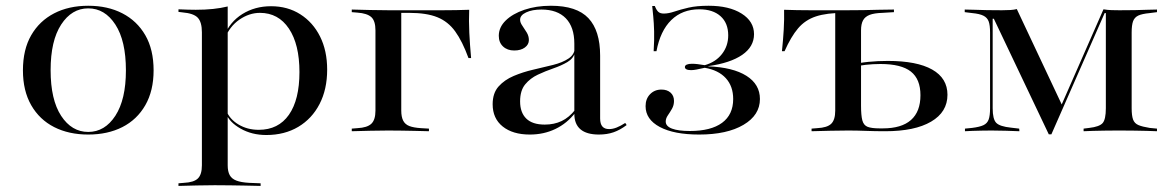

<svg xmlns="http://www.w3.org/2000/svg" viewBox="-20 -447 3993 654"><path d="M280.6 11.3Q214.5 11.3 164.5 -14.1Q114.5 -39.5 86.3 -88.7Q58.1 -137.9 58.1 -207.3Q58.1 -278.2 86.3 -327Q114.5 -375.8 164.5 -401.6Q214.5 -427.4 280.6 -427.4Q346.8 -427.4 396.8 -401.6Q446.8 -375.8 475 -327Q503.2 -278.2 503.2 -207.3Q503.2 -137.9 475 -88.7Q446.8 -39.5 396.8 -14.1Q346.8 11.3 280.6 11.3ZM280.6 2.4Q337.1 2.4 373 -52.8Q408.9 -108.1 408.9 -207.3Q408.9 -308.1 373 -363.3Q337.1 -418.5 280.6 -418.5Q224.2 -418.5 188.3 -363.3Q152.4 -308.1 152.4 -208.1Q152.4 -107.3 188.3 -52.4Q224.2 2.4 280.6 2.4Z M711.3 183.9Q679 183.9 650.4 184.7Q621.8 185.5 587.9 186.3V177.4L606.5 175.8Q640.3 174.2 654 160.9Q667.7 147.6 667.7 116.1V-207.3H755.6V116.1Q755.6 137.1 762.5 149.6Q769.4 162.1 785.1 168.1Q800.8 174.2 828.2 175.8L867.7 177.4V186.3Q838.7 185.5 813.3 185.1Q787.9 184.7 763.3 184.3Q738.7 183.9 711.3 183.9ZM903.2 -425.8Q959.7 -425.8 1002.8 -398.4Q1046 -371 1070.2 -322.6Q1094.4 -274.2 1094.4 -209.7Q1094.4 -142.7 1068.5 -92.7Q1042.7 -42.7 996 -14.9Q949.2 12.9 887.1 12.9Q837.9 12.9 799.6 -8.9Q761.3 -30.6 749.2 -61.3L750.8 -70.2Q762.1 -41.1 792.3 -23Q822.6 -4.8 861.3 -4.8Q928.2 -4.8 964.1 -56Q1000 -107.3 1000 -201.6Q1000 -296 964.1 -349.6Q928.2 -403.2 865.3 -403.2Q829 -403.2 795.6 -380.2Q762.1 -357.3 745.2 -314.5L742.7 -323.4Q762.9 -372.6 805.6 -399.2Q848.4 -425.8 903.2 -425.8ZM667.7 -207.3V-337.1Q667.7 -371.8 653.6 -386.7Q639.5 -401.6 601.6 -404.8L587.9 -406.5V-415.3Q608.1 -414.5 620.6 -414.1Q633.1 -413.7 646.8 -413.7Q678.2 -413.7 705.6 -416.5Q733.1 -419.4 755.6 -425V-415.3V-207.3Z M1258.9 -207.3V-343.5Q1258.9 -375.8 1244.8 -388.7Q1230.6 -401.6 1197.6 -404L1178.2 -405.6V-414.5Q1212.9 -413.7 1241.5 -412.9Q1270.2 -412.1 1302.4 -412.1H1303.2L1346.8 -406.5V-207.3ZM1303.2 -403.2V-412.1H1373.4H1489.5Q1511.3 -412.1 1533.5 -412.5Q1555.6 -412.9 1578.2 -413.7Q1576.6 -375.8 1578.6 -335.1Q1580.6 -294.4 1584.7 -249.2H1575.8Q1554.8 -306.5 1530.6 -339.9Q1506.5 -373.4 1469.8 -388.3Q1433.1 -403.2 1373.4 -403.2ZM1302.4 -2.4Q1270.2 -2.4 1241.5 -1.6Q1212.9 -0.8 1178.2 0V-8.9L1197.6 -10.5Q1230.6 -12.1 1244.8 -25.4Q1258.9 -38.7 1258.9 -70.2V-207.3H1346.8V-70.2Q1346.8 -49.2 1353.2 -36.3Q1359.7 -23.4 1374.2 -17.7Q1388.7 -12.1 1413.7 -10.5L1441.1 -8.9V0Q1415.3 -0.8 1393.1 -1.2Q1371 -1.6 1348.8 -2Q1326.6 -2.4 1302.4 -2.4Z M1936.3 -207.3V-298.4Q1936.3 -354.8 1907.3 -384.7Q1878.2 -414.5 1824.2 -414.5Q1792.7 -414.5 1772.2 -404.8Q1751.6 -395.2 1751.6 -379.8Q1751.6 -370.2 1759.3 -359.3Q1766.9 -348.4 1774.2 -336.3Q1781.5 -324.2 1781.5 -310.5Q1781.5 -295.2 1767.7 -285.1Q1754 -275 1731.5 -275Q1708.1 -275 1693.5 -288.7Q1679 -302.4 1679 -325Q1679 -354 1702.4 -377Q1725.8 -400 1766.1 -413.7Q1806.5 -427.4 1856.5 -427.4Q1944.4 -427.4 1984.3 -385.1Q2024.2 -342.7 2024.2 -257.3V-207.3ZM1784.7 11.3Q1726.6 11.3 1692.3 -16.1Q1658.1 -43.5 1658.1 -91.9Q1658.1 -129.8 1678.2 -152.4Q1698.4 -175 1729.8 -188.3Q1761.3 -201.6 1796.4 -209.7Q1831.5 -217.7 1863.7 -225.8Q1896 -233.9 1916.5 -247.6Q1937.1 -261.3 1937.9 -283.9L1938.7 -268.5Q1933.1 -247.6 1912.5 -235.5Q1891.9 -223.4 1864.9 -214.1Q1837.9 -204.8 1812.1 -192.7Q1786.3 -180.6 1769 -159.7Q1751.6 -138.7 1751.6 -101.6Q1751.6 -63.7 1772.6 -43.1Q1793.5 -22.6 1835.5 -22.6Q1867.7 -22.6 1893.1 -34.7Q1918.5 -46.8 1939.5 -73.4V-62.9Q1911.3 -26.6 1871.8 -7.7Q1832.3 11.3 1784.7 11.3ZM2024.2 -43.5Q2024.2 -25 2031.9 -16.1Q2039.5 -7.3 2054.8 -7.3Q2066.9 -7.3 2080.2 -12.5Q2093.5 -17.7 2109.7 -28.2L2114.5 -21Q2091.9 -4 2069.8 3.6Q2047.6 11.3 2020.2 11.3Q1978.2 11.3 1957.3 -6.5Q1936.3 -24.2 1936.3 -59.7V-207.3H2024.2Z M2361.3 11.3Q2275.8 11.3 2227.4 -14.5Q2179 -40.3 2179 -85.5Q2179 -110.5 2194.4 -126.2Q2209.7 -141.9 2233.1 -141.9Q2252.4 -141.9 2264.1 -131.5Q2275.8 -121 2275.8 -103.2Q2275.8 -88.7 2269 -76.6Q2262.1 -64.5 2254.8 -54Q2247.6 -43.5 2247.6 -33.1Q2247.6 -16.9 2269 -8.9Q2290.3 -0.8 2329.8 -0.8Q2401.6 -0.8 2439.5 -28.6Q2477.4 -56.5 2477.4 -109.7Q2477.4 -153.2 2452.4 -180.6Q2427.4 -208.1 2380.6 -216.1Q2362.9 -212.1 2352.4 -210.1Q2341.9 -208.1 2333.9 -208.1Q2323.4 -208.1 2318.1 -210.9Q2312.9 -213.7 2312.9 -218.5Q2312.9 -224.2 2319.4 -227Q2325.8 -229.8 2337.1 -229.8Q2346 -229.8 2356 -228.6Q2366.1 -227.4 2380.6 -225Q2417.7 -235.5 2439.1 -262.9Q2460.5 -290.3 2460.5 -326.6Q2460.5 -368.5 2434.3 -391.9Q2408.1 -415.3 2362.1 -415.3Q2304 -415.3 2266.5 -378.6Q2229 -341.9 2216.1 -272.6H2206.5Q2208.9 -311.3 2208.1 -340.3Q2207.3 -369.4 2205.2 -390.3Q2203.2 -411.3 2201.6 -426.6H2210.5Q2216.1 -412.1 2222.6 -406.5Q2229 -400.8 2241.1 -400.8Q2257.3 -400.8 2277.4 -407.7Q2297.6 -414.5 2325.4 -421Q2353.2 -427.4 2393.5 -427.4Q2463.7 -427.4 2506 -400.8Q2548.4 -374.2 2548.4 -330.6Q2548.4 -287.9 2508.1 -260.1Q2467.7 -232.3 2392.7 -221.8V-221Q2476.6 -217.7 2522.6 -188.7Q2568.5 -159.7 2568.5 -109.7Q2568.5 -54.8 2512.5 -21.8Q2456.5 11.3 2361.3 11.3Z M2825 -207.3V-408.9L2831.5 -403.2H2854.8Q2796 -403.2 2759.3 -391.1Q2722.6 -379 2698.4 -350.4Q2674.2 -321.8 2652.4 -272.6H2643.5Q2647.6 -311.3 2649.6 -346.4Q2651.6 -381.5 2650.8 -413.7Q2672.6 -412.9 2694.8 -412.5Q2716.9 -412.1 2738.7 -412.1H2854.8H2870.2H2868.5Q2896 -412.1 2920.6 -412.5Q2945.2 -412.9 2970.6 -413.7Q2996 -414.5 3025 -414.5V-405.6L2985.5 -403.2Q2958.1 -402.4 2942.3 -396.4Q2926.6 -390.3 2919.8 -377.8Q2912.9 -365.3 2912.9 -343.5V-207.3ZM2868.5 -2.4Q2836.3 -2.4 2807.7 -1.6Q2779 -0.8 2744.4 0V-8.9L2763.7 -10.5Q2797.6 -12.1 2811.3 -25.4Q2825 -38.7 2825 -70.2V-207.3H2912.9V-87.1Q2912.9 -54 2917.3 -37.1Q2921.8 -20.2 2935.5 -14.9Q2949.2 -9.7 2976.6 -9.7H2987.1Q3050.8 -9.7 3083.1 -38.3Q3115.3 -66.9 3115.3 -122.6Q3115.3 -177.4 3082.7 -203.2Q3050 -229 2979 -229Q2954 -229 2928.6 -226.2Q2903.2 -223.4 2875.8 -216.9V-225.8Q2905.6 -233.1 2937.9 -236.3Q2970.2 -239.5 3004 -239.5Q3103.2 -239.5 3155.2 -210.1Q3207.3 -180.6 3207.3 -124.2Q3207.3 -65.3 3151.6 -32.7Q3096 0 2995.2 0Q2960.5 0 2929.4 -1.2Q2898.4 -2.4 2868.5 -2.4Z M3361.3 -78.2Q3361.3 -41.1 3373.4 -28.6Q3385.5 -16.1 3424.2 -12.1L3451.6 -8.9L3452.4 0Q3431.5 -0.8 3406 -1.6Q3380.6 -2.4 3357.3 -2.4Q3339.5 -2.4 3323 -2Q3306.5 -1.6 3292.3 -1.2Q3278.2 -0.8 3266.9 0V-8.9L3291.1 -11.3Q3316.9 -14.5 3329.8 -20.6Q3342.7 -26.6 3347.6 -39.9Q3352.4 -53.2 3352.4 -78.2V-336.3Q3352.4 -361.3 3347.6 -374.2Q3342.7 -387.1 3329.8 -393.5Q3316.9 -400 3291.9 -402.4L3266.1 -405.6V-414.5Q3281.5 -414.5 3300.4 -413.7Q3319.4 -412.9 3341.9 -412.5Q3364.5 -412.1 3390.3 -412.1H3393.5Q3409.7 -412.1 3421.8 -412.9Q3433.9 -413.7 3443.5 -416.1L3599.2 -85.5L3587.9 -71.8L3738.7 -415.3Q3752.4 -412.9 3766.5 -412.5Q3780.6 -412.1 3791.1 -412.1H3796.8Q3822.6 -412.1 3845.2 -412.5Q3867.7 -412.9 3886.7 -413.7Q3905.6 -414.5 3921 -414.5V-405.6L3896 -402.4Q3870.2 -400 3857.3 -394Q3844.4 -387.9 3839.5 -374.6Q3834.7 -361.3 3834.7 -336.3V-78.2Q3834.7 -53.2 3839.5 -39.9Q3844.4 -26.6 3857.7 -21Q3871 -15.3 3896 -11.3L3921 -8.9V0Q3905.6 -0.8 3886.7 -1.2Q3867.7 -1.6 3845.2 -2Q3822.6 -2.4 3796.8 -2.4H3791.1H3785.5Q3762.1 -2.4 3741.1 -2Q3720.2 -1.6 3702.8 -1.2Q3685.5 -0.8 3671 0V-8.9L3690.3 -11.3Q3725 -15.3 3735.9 -27.8Q3746.8 -40.3 3746.8 -78.2V-402.4H3742.7L3561.3 10.5H3552.4L3365.3 -383.1H3361.3Z"/></svg>

Font: Playfair 144pt SemiExpanded Medium
Style: Regular
Weight: 500
Width: 6
Designer: Claus Eggers Sørensen
Foundry: Claus Eggers Sørensen
Version: Version 2.203